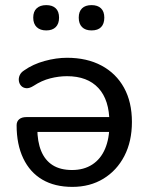

<svg xmlns="http://www.w3.org/2000/svg" viewBox="-20 -722 586 751"><path d="M263 9Q194 9 145.5 -19.5Q97 -48 71 -102.5Q45 -157 45 -232Q45 -247 55 -255.5Q65 -264 83 -264H425V-206H106L126 -220Q126 -168 141 -131.5Q156 -95 186 -76Q216 -57 262 -57Q308 -57 341 -78.5Q374 -100 391 -140Q408 -180 408 -235V-242Q408 -331 365 -377.5Q322 -424 242 -424Q210 -424 176.5 -415.5Q143 -407 111 -386Q95 -376 83 -377Q71 -378 63.5 -385.5Q56 -393 54 -404.5Q52 -416 57 -427.5Q62 -439 75 -447Q109 -471 154.5 -483.5Q200 -496 242 -496Q320 -496 377 -465.5Q434 -435 465 -379Q496 -323 496 -245Q496 -169 466.5 -112Q437 -55 384.5 -23Q332 9 263 9ZM338 -603Q314 -603 301 -616Q288 -629 288 -653Q288 -677 301 -689.5Q314 -702 338 -702Q362 -702 375 -689.5Q388 -677 388 -653Q388 -629 375.5 -616Q363 -603 338 -603ZM161 -603Q137 -603 123.5 -616Q110 -629 110 -653Q110 -677 123.5 -689.5Q137 -702 161 -702Q185 -702 198 -689.5Q211 -677 211 -653Q211 -629 198 -616Q185 -603 161 -603Z"/></svg>

Font: Nunito Medium
Style: Regular
Weight: 500
Designer: Vernon Adams
Foundry: Vernon Adams
Version: Version 3.602